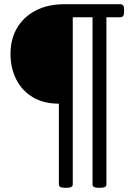

<svg xmlns="http://www.w3.org/2000/svg" viewBox="-20 -720 658 913"><path d="M288 173Q260 173 260 157V-227Q188 -227 136.5 -257.5Q85 -288 57.5 -342Q30 -396 30 -464Q30 -533 60.5 -586Q91 -639 149 -669.5Q207 -700 287 -700H552Q570 -700 570 -676V-662Q570 -638 552 -638H486V157Q486 173 458 173H448Q420 173 420 157V-638H326V157Q326 173 298 173Z"/></svg>

Font: Asap Expanded
Style: Regular
Weight: 400
Width: 7
Designer: Pablo Cosgaya
Foundry: Omnibus-Type
Version: Version 3.001; ttfautohint (v1.8.4.7-5d5b)